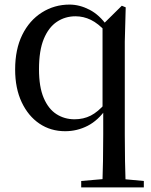

<svg xmlns="http://www.w3.org/2000/svg" viewBox="-20 -557 657 837"><path d="M334 260V232L449 222H499L607 232V260ZM264 15Q201 15 152 -18Q103 -51 74.5 -111.5Q46 -172 46 -254Q46 -342 77 -405Q108 -468 162.5 -502.5Q217 -537 283 -537Q327 -537 370.5 -514.5Q414 -492 448 -443L455 -441L441 -419Q408 -455 376 -470.5Q344 -486 309 -486Q264 -486 228 -462Q192 -438 171 -387.5Q150 -337 150 -255Q150 -178 170.5 -130Q191 -82 226 -59.5Q261 -37 305 -37Q344 -37 375.5 -53Q407 -69 440 -107L452 -84H444Q408 -32 362 -8.5Q316 15 264 15ZM426 260Q428 203 429 145Q430 87 430 29V-75L427 -85V-447V-449L511 -532L528 -525L524 -376V29Q524 87 525 145Q526 203 528 260Z"/></svg>

Font: Noto Serif TC ExtraLight Medium
Style: Regular
Weight: 500
Version: Version 2.002-H1;hotconv 1.1.0;makeotfexe 2.6.0